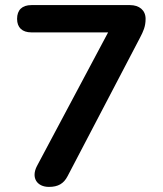

<svg xmlns="http://www.w3.org/2000/svg" viewBox="-20 -725 640 753"><path d="M172 8C208 8 230 -5 245 -34L529 -577C542 -602 551 -621 551 -651C551 -685 526 -705 490 -705H103C67 -705 47 -686 47 -651C47 -617 67 -598 103 -598H404L125 -74C101 -28 125 8 172 8Z"/></svg>

Font: Nunito
Style: Bold
Weight: 700
Designer: Vernon Adams
Foundry: Vernon Adams
Version: Version 3.602